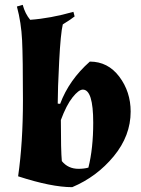

<svg xmlns="http://www.w3.org/2000/svg" viewBox="-20 -760 585 795"><path d="M521 -298Q521 -198 451 -113Q381 -28 279 15Q193 15 55 -30Q75 -169 75 -344.5Q75 -520 71.5 -593Q68 -666 50 -733L74 -740Q84 -703 105 -678Q189 -684 284 -711L289 -692Q277 -682 240 -659Q231 -622 225 -505.5Q219 -389 219 -331L229 -330Q266 -429 352 -505Q427 -505 474 -442.5Q521 -380 521 -298ZM366 -252Q366 -389 323 -389Q306 -389 280.5 -357Q255 -325 232 -263Q232 -136 236 -93Q262 -61 305 -61Q328 -61 346 -66Q366 -145 366 -252Z"/></svg>

Font: Almendra
Style: Bold
Weight: 700
Designer: Ana Sanfelippo
Foundry: Ana Sanfelippo
Version: Version 1.004